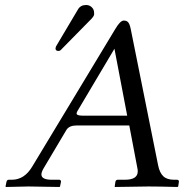

<svg xmlns="http://www.w3.org/2000/svg" viewBox="-20 -744 733 765"><path d="M152.8 -71.8Q145 -57.6 145 -48.8Q145 -27.8 187 -27.8H215.8Q222.7 -27.8 223.1 -20L219.2 -1L216.8 1Q118.7 -1 94.2 -1Q94.2 -1 3.9 1L2 -1L5.9 -20Q7.8 -27.8 15.1 -27.8H26.9Q77.6 -27.8 108.9 -81.1L439 -627.9Q459 -662.1 473.1 -662.1Q485.4 -662.1 491.2 -654.5Q497.1 -647 501 -627.9L609.9 -85.9Q615.7 -56.2 630.4 -42Q645 -27.8 673.8 -27.8H685.1Q692.9 -27.8 692.9 -20L689.9 -1L687 1Q610.8 -1 571.8 -1L438 1L437 -1L439.9 -20Q441.9 -27.8 449.2 -27.8H477.1Q528.8 -27.8 528.8 -61Q528.8 -67.9 527.8 -71.8L495.1 -244.1H285.2Q256.3 -244.1 245.1 -227.1ZM309.1 -283.2H486.8L436 -549.8L288.1 -300.8Q285.2 -294.9 285.2 -292Q285.2 -283.2 309.1 -283.2ZM323.2 -724.1Q336.4 -724.1 345.7 -715.1Q355 -706.1 355 -692.9V-686Q353.5 -678.7 346.2 -670.9L226.1 -548.8Q220.2 -541 212.9 -541Q200.7 -541 201.2 -551.8Q201.2 -553.7 202.1 -555.2Q202.1 -558.1 206.1 -564L291 -707Q301.3 -724.1 323.2 -724.1Z"/></svg>

Font: Linux Libertine
Style: Italic
Weight: 400
Italic angle: -12°
Designer: Philipp H. Poll
Foundry: Philipp H. Poll
Version: Version 5.1.6 ; ttfautohint (v0.9)